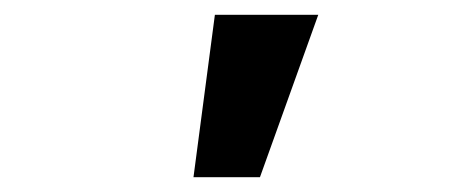

<svg xmlns="http://www.w3.org/2000/svg" viewBox="-20 -850 620 260"><path d="M411 -830H271L242 -610H332Z"/></svg>

Font: CommitMono-dimboump
Style: Bold
Weight: 700
Monospace: yes
Designer: Eigil Nikolajsen
Foundry: Eigil Nikolajsen
Version: Version 1.143